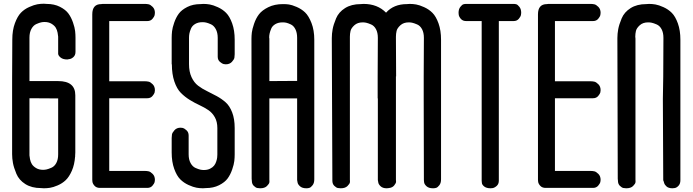

<svg xmlns="http://www.w3.org/2000/svg" viewBox="-20 -815 3715 1030"><path d="M292 -287 138 -288V9Q138 13 138 18.5Q138 24 141 39Q144 54 151 65.5Q158 77 173.5 86.5Q189 96 211 96H212Q220 96 229.5 94Q239 92 255.5 85Q272 78 282 59.5Q292 41 292 13ZM292 -536V-550V-609Q292 -613 292 -618.5Q292 -624 289 -639.5Q286 -655 279 -666.5Q272 -678 256.5 -687.5Q241 -697 219 -697H218Q210 -697 200.5 -695Q191 -693 175 -686Q159 -679 148.5 -660Q138 -641 138 -613V-397V-380H266H288H290H292Q384 -380 384 -304V-301V3Q384 6 383.5 12.5Q383 19 383 22H384V23H383Q380 68 365.5 101Q351 134 332.5 151.5Q314 169 289.5 179.5Q265 190 248 192.5Q231 195 215 195L200 194Q150 194 116 172.5Q82 151 68 117.5Q54 84 49.5 59.5Q45 35 45 12V1V-392V-393L46 -603Q46 -653 60 -690.5Q74 -728 92.5 -747Q111 -766 137 -777.5Q163 -789 180.5 -792Q198 -795 215 -795L230 -794Q271 -794 301.5 -778.5Q332 -763 347 -742.5Q362 -722 371.5 -694.5Q381 -667 383 -648.5Q385 -630 385 -613V-601V-537Q385 -519 374 -509Q363 -499 352 -498L341 -496Q318 -496 305.5 -506Q293 -516 292 -526Z M811 -331Q811 -326 809.5 -319Q808 -312 798 -300Q788 -288 770 -288H736H727H577H566V91V102H573H709H714H721H756H758Q767 102 777 104Q787 106 799 118Q811 130 811 150Q811 155 809.5 162Q808 169 798 181Q788 193 770 193H736H727H577H563H551H524H523H520H516Q498 193 488 182.5Q478 172 476 161L475 150V148V138V117V96V91V51V-650V-691V-696V-703V-738Q475 -793 523 -793L531 -794H551H573H709H714H721H756H758Q767 -794 777 -792Q787 -790 799 -778Q811 -766 811 -746Q811 -741 809.5 -733.5Q808 -726 798 -714Q788 -702 770 -702H736H727H577H566V-379H573H709H714H721H756H758Q767 -379 777 -377Q787 -375 799 -363Q811 -351 811 -331ZM551 -794H573Z M1056 -793Q1062 -794 1071 -794Q1088 -794 1105.5 -791Q1123 -788 1148.5 -776.5Q1174 -765 1193 -746Q1212 -727 1225.5 -689.5Q1239 -652 1239 -602V-524Q1239 -515 1237.5 -505.5Q1236 -496 1224 -483Q1212 -470 1191 -470Q1186 -470 1179 -471.5Q1172 -473 1160 -483Q1148 -493 1148 -511V-524V-612Q1148 -640 1137.5 -659Q1127 -678 1111 -685Q1095 -692 1085.5 -694Q1076 -696 1068 -696H1066Q1043 -696 1027 -686.5Q1011 -677 1004.5 -661.5Q998 -646 996 -635Q994 -624 994 -613V-608V-471Q994 -430 1007.5 -401Q1021 -372 1042.5 -355.5Q1064 -339 1090 -326.5Q1116 -314 1142.5 -299.5Q1169 -285 1190.5 -266Q1212 -247 1225.5 -212Q1239 -177 1239 -128V1V13Q1239 30 1237 48.5Q1235 67 1225.5 94.5Q1216 122 1201 142.5Q1186 163 1155.5 178.5Q1125 194 1084 194Q1078 195 1069 195Q1052 195 1034.5 192Q1017 189 991.5 177.5Q966 166 947 147Q928 128 914.5 90.5Q901 53 901 3V-75Q901 -84 902.5 -93.5Q904 -103 916 -116.5Q928 -130 949 -130Q954 -130 961 -128.5Q968 -127 980 -116.5Q992 -106 992 -88V-75V13Q992 41 1002.5 60Q1013 79 1029 86Q1045 93 1054.5 95Q1064 97 1072 97H1074Q1093 97 1107 90Q1121 83 1128.5 73.5Q1136 64 1140 51.5Q1144 39 1145 30.5Q1146 22 1146 14V9V-128Q1146 -162 1132.5 -186Q1119 -210 1097.5 -224.5Q1076 -239 1050 -251Q1024 -263 998 -279Q972 -295 950.5 -316.5Q929 -338 915.5 -377.5Q902 -417 902 -470H901V-471V-600V-612Q901 -629 903 -647.5Q905 -666 914.5 -693.5Q924 -721 939 -741.5Q954 -762 984.5 -777.5Q1015 -793 1056 -793Z M1574 -381V-612Q1574 -640 1564.5 -658.5Q1555 -677 1540 -684Q1525 -691 1516 -693Q1507 -695 1498 -695H1496Q1473 -695 1457 -685.5Q1441 -676 1435 -661.5Q1429 -647 1426.5 -636Q1424 -625 1424 -614L1425 -608V-380ZM1498 -793H1502Q1515 -793 1530 -791Q1545 -789 1571 -778Q1597 -767 1616.5 -748.5Q1636 -730 1651 -691.5Q1666 -653 1666 -602V147Q1666 167 1657 178.5Q1648 190 1640.5 192.5Q1633 195 1625 195H1623Q1601 195 1589 184Q1577 173 1576 162L1574 151V-287H1425V151Q1426 156 1425 163.5Q1424 171 1412 183Q1400 195 1376 195H1375Q1368 195 1360 193.5Q1352 192 1341.5 182Q1331 172 1331 154L1330 144L1329 -600V-607Q1329 -623 1331 -640.5Q1333 -658 1343 -687.5Q1353 -717 1369.5 -738.5Q1386 -760 1419.5 -776.5Q1453 -793 1498 -793Z M2055 195H2054Q2033 195 2021.5 184Q2010 173 2009 162L2007 151V-287H2006V-405L2007 -612Q2007 -640 1997 -658.5Q1987 -677 1970.5 -684Q1954 -691 1944.5 -693Q1935 -695 1927 -695H1926Q1898 -695 1881 -679.5Q1864 -664 1860.5 -649Q1857 -634 1857 -618V-608V-405V-256V151Q1858 156 1857 163.5Q1856 171 1844 183Q1832 195 1808 195H1807Q1800 195 1792 193.5Q1784 192 1773.5 182Q1763 172 1763 154V144L1760 -600V-611Q1760 -634 1764.5 -658.5Q1769 -683 1783 -716.5Q1797 -750 1831 -771.5Q1865 -793 1915 -793Q1921 -794 1930 -794Q2005 -794 2051 -747Q2092 -793 2163 -793Q2169 -794 2178 -794Q2195 -794 2212.5 -791Q2230 -788 2255.5 -776.5Q2281 -765 2300 -746Q2319 -727 2332.5 -689.5Q2346 -652 2346 -602V147Q2346 167 2337 178.5Q2328 190 2320.5 192.5Q2313 195 2305 195H2302Q2280 195 2268 184Q2256 173 2255 162L2254 151L2253 -287V-405L2254 -612Q2254 -640 2244 -658.5Q2234 -677 2217.5 -684Q2201 -691 2191.5 -693Q2182 -695 2174 -695H2173Q2145 -695 2128 -679.5Q2111 -664 2107.5 -649Q2104 -634 2104 -618V-608L2105 -405H2104V-256V151Q2105 155 2104.5 161.5Q2104 168 2094.5 180Q2085 192 2065 194Q2059 195 2055 195Z M2734 -794H2736Q2743 -794 2750 -792Q2757 -790 2766.5 -778Q2776 -766 2776 -746Q2776 -741 2774.5 -733.5Q2773 -726 2763 -714Q2753 -702 2735 -702H2700H2656V93V107V154Q2656 172 2645 182Q2634 192 2623 194L2612 195Q2589 195 2577 185Q2565 175 2565 165L2564 155V119V98V93V53V-649V-690V-694V-702H2542H2528H2481Q2463 -702 2453 -713Q2443 -724 2441 -735L2440 -746Q2440 -766 2449.5 -778Q2459 -790 2466 -792Q2473 -794 2480 -794H2482H2513H2516H2537H2674H2679H2700ZM2516 -794H2537Z M3202 -331Q3202 -326 3200.5 -319Q3199 -312 3189 -300Q3179 -288 3161 -288H3127H3118H2968H2957V91V102H2964H3100H3105H3112H3147H3149Q3158 102 3168 104Q3178 106 3190 118Q3202 130 3202 150Q3202 155 3200.5 162Q3199 169 3189 181Q3179 193 3161 193H3127H3118H2968H2954H2942H2915H2914H2911H2907Q2889 193 2879 182.5Q2869 172 2867 161L2866 150V148V138V117V96V91V51V-650V-691V-696V-703V-738Q2866 -793 2914 -793L2922 -794H2942H2964H3100H3105H3112H3147H3149Q3158 -794 3168 -792Q3178 -790 3190 -778Q3202 -766 3202 -746Q3202 -741 3200.5 -733.5Q3199 -726 3189 -714Q3179 -702 3161 -702H3127H3118H2968H2957V-379H2964H3100H3105H3112H3147H3149Q3158 -379 3168 -377Q3178 -375 3190 -363Q3202 -351 3202 -331ZM2942 -794H2964Z M3536 -284 3538 -405 3539 -612Q3539 -640 3529 -658.5Q3519 -677 3502.5 -684Q3486 -691 3476.5 -693Q3467 -695 3459 -695H3457Q3429 -695 3412 -679.5Q3395 -664 3391.5 -649Q3388 -634 3388 -618L3389 -608V-405V-256V151Q3390 156 3389 163.5Q3388 171 3376 183Q3364 195 3340 195H3339Q3332 195 3324 193.5Q3316 192 3305.5 182Q3295 172 3295 154L3294 144L3292 -600V-611Q3292 -634 3296.5 -658.5Q3301 -683 3315 -716.5Q3329 -750 3363 -771.5Q3397 -793 3447 -793Q3453 -794 3462 -794Q3479 -794 3496.5 -791Q3514 -788 3539.5 -776.5Q3565 -765 3584 -746Q3603 -727 3616.5 -689.5Q3630 -652 3630 -602V152Q3630 171 3619.5 182Q3609 193 3598 194L3587 195Q3577 195 3569 192.5Q3561 190 3556.5 186Q3552 182 3548.5 177.5Q3545 173 3543.5 168.5Q3542 164 3541 160.5Q3540 157 3539.5 155Q3539 153 3538 154Z"/></svg>

Font: Soda Fountain
Style: Regular
Weight: 400
Version: Version 1.0